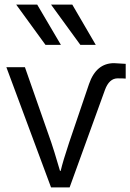

<svg xmlns="http://www.w3.org/2000/svg" viewBox="-20 -819 569 839"><path d="M7.8 -525.4H88.9L204.1 -196.3Q212.9 -171.9 242.2 -72.3H245.1Q254.9 -114.3 282.2 -196.3L369.1 -452.1Q400.4 -543 478.5 -543Q488.3 -543 529.3 -540V-475.6Q517.6 -476.6 494.1 -476.6Q457 -476.6 438.5 -425.8L284.2 0H203.1ZM50.8 -798.8H142.6L246.1 -623H178.7ZM203.1 -798.8H295.9L398.4 -623H331.1Z"/></svg>

Font: Gothic A1
Style: Regular
Weight: 400
Designer: HanYang I&C Co.,Ltd.
Foundry: HanYang I&C Co.,Ltd.
Version: Version 2.50